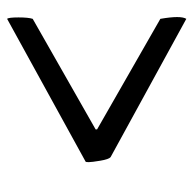

<svg xmlns="http://www.w3.org/2000/svg" viewBox="-22 -542 544 540"><g transform="rotate(-90 250.0 -272.0)"><path d="M467 -452 156 -275V-271L467 -93Q472 -64 472 -46Q472 -28 467 -20L78 -233Q72 -238 68 -262Q64 -286 64 -294Q64 -302 65 -303L467 -524Q471 -520 471 -492Q471 -464 467 -452Z"/></g></svg>

Font: Lusitana
Style: Regular
Weight: 400
Designer: Ana Paula Megda
Foundry: Ana Paula Megda
Version: Version 1.001; ttfautohint (v1.4.1)